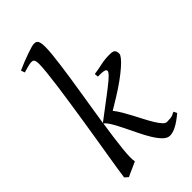

<svg xmlns="http://www.w3.org/2000/svg" viewBox="-233 -814 906 906"><g transform="rotate(-45 219.5 -361.0)"><path d="M214.8 -691.9Q214.8 -672.9 211.9 -644.3Q209 -615.7 204.3 -580.1Q199.7 -544.4 193.4 -503.7Q187 -462.9 180.2 -419.9Q173.3 -377 166.3 -333Q159.2 -289.1 152.8 -247.6L257.8 -327.1Q291.5 -352.5 313 -370.6Q334.5 -388.7 340.6 -399.7Q346.7 -410.6 335.2 -415.3Q323.7 -419.9 291 -418.9L289.1 -438Q317.9 -441.9 344.5 -448Q371.1 -454.1 401.9 -454.1Q425.3 -454.1 432.1 -447.3Q439 -440.4 439 -423.8Q439 -416.5 428.5 -403.3Q418 -390.1 397.7 -372.3Q377.4 -354.5 348.6 -333.5Q319.8 -312.5 283.2 -290L226.1 -255.4Q238.8 -239.7 252 -217.5Q265.1 -195.3 277.8 -171.1Q290.5 -147 303 -123Q315.4 -99.1 327.1 -80.1Q338.9 -61 349.6 -49.1Q360.4 -37.1 370.1 -37.1Q381.3 -37.1 394.3 -38.3Q407.2 -39.6 425.8 -49.8L434.1 -33.2Q401.9 -5.9 377.7 6.6Q353.5 19 335 19Q317.4 19 300.8 2.4Q284.2 -14.2 268.3 -40Q252.4 -65.9 237.3 -97.2Q222.2 -128.4 207.8 -157.7Q193.4 -187 179.7 -210.7Q166 -234.4 152.8 -244.6Q146.5 -203.1 141.4 -165.5Q136.2 -127.9 133.1 -97.4Q129.9 -66.9 129.4 -45.2Q128.9 -23.4 131.8 -13.2Q125 -9.8 115 -5.4Q105 -1 94.7 3.7Q84.5 8.3 74.7 12.5Q64.9 16.6 59.1 20L42 4.9Q43.9 -9.3 48.8 -41.3Q53.7 -73.2 60.8 -116.5Q67.9 -159.7 76.4 -211.4Q85 -263.2 93.3 -316.9Q101.6 -370.6 109.6 -423.3Q117.7 -476.1 123.8 -521.5Q129.9 -566.9 133.5 -602.1Q137.2 -637.2 137.2 -655.8Q137.2 -668 135.7 -674.8Q134.3 -681.6 131.3 -685.1Q128.4 -688.5 124 -689.2Q119.6 -689.9 113.8 -689.9Q109.9 -689.9 101.1 -687.7Q92.3 -685.5 83.5 -683.1Q73.2 -680.2 61 -676.8L54.2 -695.8Q74.7 -705.1 95.7 -713.4Q116.7 -721.7 134.8 -728Q152.8 -734.4 166.5 -738.3Q180.2 -742.2 186 -742.2Q192.9 -742.2 198.2 -740.7Q203.6 -739.3 207.3 -734.1Q210.9 -729 212.9 -719Q214.8 -709 214.8 -691.9Z"/></g></svg>

Font: Gentium Plus Viet
Style: Italic
Weight: 400
Italic angle: -8°
Designer: J. Victor Gaultney, Annie Olsen, Iska Routamaa, Becca Hirsbrunner
Foundry: SIL International
Version: Version 5.000